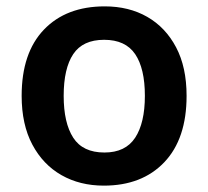

<svg xmlns="http://www.w3.org/2000/svg" viewBox="-20 -573 654 603"><path d="M566 -272Q566 -137 496 -63.5Q426 10 306 10Q231 10 173 -23Q115 -56 81.5 -119Q48 -182 48 -272Q48 -407 118 -480Q188 -553 309 -553Q385 -553 442.5 -520Q500 -487 533 -424.5Q566 -362 566 -272ZM180 -272Q180 -187 210 -140.5Q240 -94 308 -94Q374 -94 404.5 -140.5Q435 -187 435 -272Q435 -358 404.5 -403Q374 -448 307 -448Q240 -448 210 -403Q180 -358 180 -272Z"/></svg>

Font: Noto Sans Adlam Unjoined SemiBold
Style: Regular
Weight: 600
Version: Version 3.001